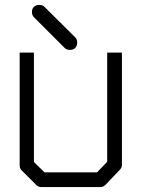

<svg xmlns="http://www.w3.org/2000/svg" viewBox="-20 -811 580 781"><path d="M118 -783Q126 -791 140 -791Q153 -791 161 -783L286 -659Q294 -651 294 -638Q294 -624 286 -616Q278 -608 264 -608Q251 -608 243 -616L118 -741Q110 -749 110 -762Q110 -776.5 118 -783ZM60 -597H118V-152L161 -110H375L416 -153V-597H476V-141Q476 -129 468 -121L410 -60Q400 -50 388 -50H148Q136 -50 127 -59L68 -118Q60 -126 60 -139Z"/></svg>

Font: IBM 3270
Style: Regular
Weight: 400
Monospace: yes
Version: Version 2.3.1